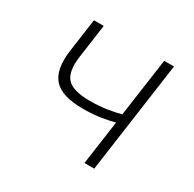

<svg xmlns="http://www.w3.org/2000/svg" viewBox="-117 -624 755 748"><g transform="rotate(30 260.0 -250.0)"><path d="M377 -198Q356 -192 320 -186Q284 -180 238 -180Q142 -180 106 -220.5Q70 -261 82 -350L103 -500H147L126 -350Q116 -279 142.5 -249.5Q169 -220 244 -220Q289 -220 325.5 -226Q362 -232 382 -238L419 -500H463L393 0H349Z"/></g></svg>

Font: Retni Sans Light
Style: Italic
Weight: 300
Italic angle: -8°
Designer: Vitaly Kuzmin
Foundry: ParaType Ltd.
Version: Version 1.00;June 10, 2019;FontCreator 11.5.0.2425 64-bit; t